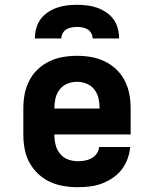

<svg xmlns="http://www.w3.org/2000/svg" viewBox="-20 -770 640 798"><path d="M303 8Q273 8 243.5 3Q214 -2 187 -14.5Q160 -27 138 -48Q116 -69 102 -95Q88 -121 82.5 -150.5Q77 -180 77 -210V-320Q77 -350 82.5 -379Q88 -408 101.5 -434.5Q115 -461 136.5 -481.5Q158 -502 185 -515Q212 -528 241 -533Q270 -538 300 -538Q330 -538 359 -533Q388 -528 415 -515Q442 -502 463.5 -481.5Q485 -461 498.5 -434.5Q512 -408 517.5 -379Q523 -350 523 -320V-211H206V-210Q206 -189 211 -168.5Q216 -148 229 -131.5Q242 -115 262 -107.5Q282 -100 303 -100Q318 -100 332.5 -102.5Q347 -105 360 -112Q373 -119 382 -131.5Q391 -144 392 -159H521Q519 -134 510 -109.5Q501 -85 485.5 -65Q470 -45 448.5 -30.5Q427 -16 403 -7Q379 2 353.5 5Q328 8 303 8ZM206 -319H394V-320Q394 -341 389.5 -361Q385 -381 372.5 -397.5Q360 -414 340.5 -422Q321 -430 300 -430Q279 -430 259.5 -422Q240 -414 227.5 -397.5Q215 -381 210.5 -361Q206 -341 206 -320ZM125 -610Q125 -631 130.5 -652Q136 -673 148.5 -690Q161 -707 179 -719Q197 -731 217 -738Q237 -745 258 -747.5Q279 -750 300 -750Q321 -750 342 -747.5Q363 -745 383 -738Q403 -731 421 -719Q439 -707 451.5 -690Q464 -673 469.5 -652Q475 -631 475 -610H365Q365 -621 359.5 -631.5Q354 -642 344 -648Q334 -654 322.5 -656Q311 -658 300 -658Q289 -658 277.5 -656Q266 -654 256 -648Q246 -642 240.5 -631.5Q235 -621 235 -610Z"/></svg>

Font: Iosevka Curly Slab XBdEx
Style: Regular
Weight: 800
Width: 7
Monospace: yes
Designer: Belleve Invis
Foundry: Belleve Invis
Version: Version 11.0.0; ttfautohint (v1.8.3)